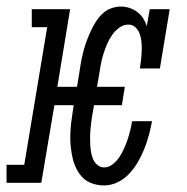

<svg xmlns="http://www.w3.org/2000/svg" viewBox="-50 -558 570 586"><path d="M268 8Q250 8 233 2.5Q216 -3 204 -14.5Q192 -26 184 -41.5Q176 -57 172 -74Q168 -91 166 -109Q164 -127 164.5 -145Q165 -163 167 -181Q169 -199 172 -218L175 -237H116L76 0H-30V-55H24L94 -475H47V-530H164L125 -293H185L194 -348Q196 -363 199 -377.5Q202 -392 206 -406.5Q210 -421 215.5 -435.5Q221 -450 227.5 -464Q234 -478 242.5 -491.5Q251 -505 262.5 -516Q274 -527 289 -532.5Q304 -538 319 -538Q333 -538 346 -533.5Q359 -529 369.5 -521Q380 -513 387 -502Q394 -491 398 -478L407 -530H468L438 -349H377Q379 -362 380.5 -375.5Q382 -389 382.5 -402Q383 -415 382 -428Q381 -441 377 -453Q373 -465 364 -474Q355 -483 341 -483Q327 -483 314 -473.5Q301 -464 292 -451Q283 -438 277 -424Q271 -410 266.5 -396Q262 -382 259 -367.5Q256 -353 254 -339L246 -293H331L322 -237H237L232 -209Q230 -197 228.5 -185.5Q227 -174 226 -162Q225 -150 225 -138.5Q225 -127 225.5 -115.5Q226 -104 228 -93Q230 -82 234.5 -71.5Q239 -61 248 -54Q257 -47 268 -47Q282 -47 294.5 -57Q307 -67 315 -79.5Q323 -92 329 -105.5Q335 -119 339.5 -132.5Q344 -146 347.5 -160Q351 -174 353 -188H414Q410 -167 404.5 -146Q399 -125 391 -105Q383 -85 372 -65.5Q361 -46 345.5 -29Q330 -12 309.5 -2Q289 8 268 8Z"/></svg>

Font: Iosevka Slab Light Oblique
Style: Regular
Weight: 300
Italic angle: -9°
Monospace: yes
Designer: Belleve Invis
Foundry: Belleve Invis
Version: Version 11.1.1; ttfautohint (v1.8.3)